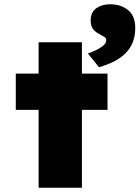

<svg xmlns="http://www.w3.org/2000/svg" viewBox="-20 -880 654 900"><path d="M161 0V-682H364V0ZM54 -365V-535H484V-365ZM444 -565 392 -629Q406 -634 426 -643Q446 -652 462 -664.5Q478 -677 478 -691Q478 -701 470.5 -706Q463 -711 450 -718Q427 -729 416 -744Q405 -759 405 -783Q405 -823 431.5 -841.5Q458 -860 497 -860Q546 -860 580 -833Q614 -806 614 -748Q614 -712 602.5 -682.5Q591 -653 568.5 -630.5Q546 -608 514.5 -592Q483 -576 444 -565Z"/></svg>

Font: Lexend Exa Black
Style: Regular
Weight: 900
Designer: Bonnie Shaver-Troup, Thomas Jockin
Foundry: Lexend
Version: Version 1.007